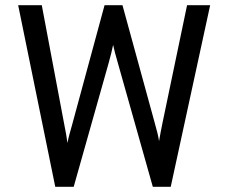

<svg xmlns="http://www.w3.org/2000/svg" viewBox="-20 -720 880 740"><path d="M193 0 50 -700H141L227 -244Q231.5 -221 234.8 -203Q238 -185 240 -169Q243 -185 248 -203.5Q253 -222 259 -243L383 -700H452L577 -244Q583 -222.5 587 -206.5Q591 -190.5 593 -176Q595.5 -190.5 598.5 -207Q601.5 -223.5 606 -245L701 -700H790L638 0H569L434 -478Q428 -499 423.5 -515.5Q419 -532 416 -547Q413 -532 409 -516Q405 -500 399 -478L264 0Z"/></svg>

Font: Overpass
Style: Regular
Weight: 400
Designer: Delve Withrington, Dave Bailey, Thomas Jockin
Foundry: Delve Fonts LLC
Version: Version 4.000